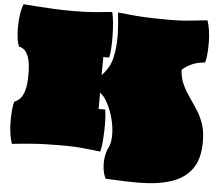

<svg xmlns="http://www.w3.org/2000/svg" viewBox="-61 -843 1236 1085"><g transform="rotate(5 557.0 -301.0)"><path d="M764 173Q732 173 690.5 172Q649 171 577 167Q560 135 558.5 88Q557 41 573 0Q591 -29 592 -74.5Q593 -120 581 -168.5Q569 -217 548.5 -257Q528 -297 503 -315V-222H540Q544 -204 545.5 -173Q547 -142 546 -106Q545 -70 542 -37Q539 -4 533 17Q505 14 477.5 10.5Q450 7 411.5 4Q373 1 313 1Q213 1 144.5 6.5Q76 12 32 17Q24 -4 19 -36Q14 -68 13.5 -102.5Q13 -137 15.5 -169Q18 -201 25 -222Q41 -228 56 -242.5Q71 -257 81 -289.5Q91 -322 91 -381Q91 -445 79.5 -477.5Q68 -510 52.5 -521.5Q37 -533 25 -533Q16 -551 12 -582Q8 -613 8.5 -648.5Q9 -684 14 -717.5Q19 -751 29 -775Q57 -773 102 -769.5Q147 -766 202 -763.5Q257 -761 314 -761Q388 -761 439.5 -766Q491 -771 532 -775Q538 -751 541.5 -715.5Q545 -680 545.5 -641Q546 -602 544 -568.5Q542 -535 537 -517H504L503 -414Q548 -461 561 -516Q574 -571 574 -635Q574 -665 571.5 -700Q569 -735 565 -775Q593 -773 626.5 -769Q660 -765 714.5 -762Q769 -759 857 -759Q911 -759 946.5 -762Q982 -765 1011 -768.5Q1040 -772 1072 -775Q1080 -754 1085 -722Q1090 -690 1090.5 -655.5Q1091 -621 1088.5 -589Q1086 -557 1079 -536Q1036 -533 1005.5 -519Q975 -505 951 -484Q953 -438 969.5 -402.5Q986 -367 1008.5 -335Q1031 -303 1053.5 -268.5Q1076 -234 1091 -191Q1106 -148 1106 -89Q1106 11 1063.5 68Q1021 125 944 149Q867 173 764 173Z"/></g></svg>

Font: Oi
Style: Regular
Weight: 400
Designer: Kostas Bartsokas, Mohamad Dakak
Foundry: Foundry5
Version: Version 4.000